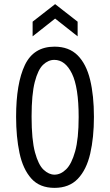

<svg xmlns="http://www.w3.org/2000/svg" viewBox="-20 -898 533 930"><path d="M244 12Q172 12 131.5 -33.5Q91 -79 74.5 -157Q58 -235 58 -332Q58 -494 100.5 -583Q143 -672 244 -672Q314 -672 356 -630Q398 -588 416.5 -511.5Q435 -435 435 -332Q435 -232 417 -154Q399 -76 357 -32Q315 12 244 12ZM244 -52Q274 -52 300.5 -78Q327 -104 344 -165Q361 -226 361 -331Q361 -475 328.5 -541.5Q296 -608 243 -608Q214 -608 189 -584.5Q164 -561 148.5 -501Q133 -441 133 -333Q133 -221 149.5 -160Q166 -99 191.5 -75.5Q217 -52 244 -52ZM138 -722V-793L247 -878L356 -793V-722L247 -808Z"/></svg>

Font: Bricolage Grotesque 10pt Condensed Light
Style: Regular
Weight: 300
Width: 3
Designer: Mathieu Triay
Foundry: Atelier Triay
Version: Version 1.000; ttfautohint (v1.8.4.7-5d5b);gftools[0.9.32]